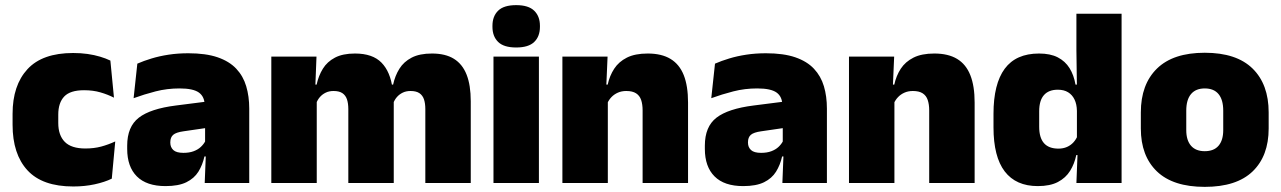

<svg xmlns="http://www.w3.org/2000/svg" viewBox="-20 -713 4992 748"><path d="M265.5 13.5Q145 13.5 87 -49.5Q29 -112.5 29 -227V-269.5Q29 -380.5 87 -443.5Q145 -506.5 265 -506.5Q294.5 -506.5 321 -502.8Q347.5 -499 370 -492.2Q392.5 -485.5 410 -477L424 -332.5Q399.5 -345 371 -353.2Q342.5 -361.5 307.5 -361.5Q253.5 -361.5 230.2 -337Q207 -312.5 207 -266.5V-234Q207 -186 232.5 -160.2Q258 -134.5 312.5 -134.5Q346.5 -134.5 374.2 -142Q402 -149.5 429 -162L415.5 -17Q388 -3.5 349 5Q310 13.5 265.5 13.5Z M777.5 0 782.5 -126 779 -130.5V-283.5L777.5 -301.5Q777.5 -336 755.2 -352.2Q733 -368.5 679.5 -368.5Q631 -368.5 586.2 -357Q541.5 -345.5 500.5 -330.5L515 -465Q540 -476 570.5 -485.2Q601 -494.5 637 -500Q673 -505.5 713.5 -505.5Q782 -505.5 827.8 -489.8Q873.5 -474 900.5 -445.2Q927.5 -416.5 939.2 -377Q951 -337.5 951 -290V0ZM625 12Q551 12 513.2 -25.8Q475.5 -63.5 475.5 -133V-145.5Q475.5 -219.5 520.8 -254.5Q566 -289.5 665.5 -302L791 -318L801.5 -217L695 -201.5Q666 -197.5 654.8 -187.8Q643.5 -178 643.5 -159V-157Q643.5 -139.5 655.2 -128.5Q667 -117.5 694.5 -117.5Q717.5 -117.5 734.2 -123.8Q751 -130 762.2 -140.5Q773.5 -151 780 -163.5L805 -103.5H776.5Q769 -70 752.8 -44Q736.5 -18 706 -3Q675.5 12 625 12Z M1637 0V-288Q1637 -310 1631.8 -325.8Q1626.5 -341.5 1614 -350Q1601.5 -358.5 1579.5 -358.5Q1562 -358.5 1548.8 -352Q1535.5 -345.5 1526.2 -334.8Q1517 -324 1512 -310.5L1496.5 -383.5H1511.5Q1519 -418 1536 -445.2Q1553 -472.5 1583.8 -488.5Q1614.5 -504.5 1663 -504.5Q1715 -504.5 1748.2 -484Q1781.5 -463.5 1797.8 -422.2Q1814 -381 1814 -318.5V0ZM1037 0V-492.5H1213L1207.5 -352.5L1214 -348V0ZM1337 0V-288Q1337 -310 1331.8 -325.8Q1326.5 -341.5 1314 -350Q1301.5 -358.5 1279.5 -358.5Q1262 -358.5 1248.8 -352Q1235.5 -345.5 1226.2 -334.8Q1217 -324 1212 -310.5L1185 -383.5H1213.5Q1221 -418 1237.8 -445.2Q1254.5 -472.5 1285 -488.5Q1315.5 -504.5 1363 -504.5Q1431.5 -504.5 1466.2 -469Q1501 -433.5 1509.5 -366.5Q1510.5 -356.5 1512.2 -341Q1514 -325.5 1514 -314V0Z M1902.5 0V-492.5H2079.5V0ZM1991 -528Q1942.5 -528 1920.5 -549.8Q1898.5 -571.5 1898.5 -608.5V-612.5Q1898.5 -649.5 1920.5 -671.2Q1942.5 -693 1991 -693Q2039 -693 2061.2 -671.2Q2083.5 -649.5 2083.5 -612.5V-608.5Q2083.5 -571 2061.2 -549.5Q2039 -528 1991 -528Z M2483.5 0V-283Q2483.5 -306.5 2477.8 -323.5Q2472 -340.5 2458 -349.5Q2444 -358.5 2420 -358.5Q2401.5 -358.5 2387 -352Q2372.5 -345.5 2362.2 -334.8Q2352 -324 2346 -310.5L2319 -383.5H2347.5Q2355 -418 2372.8 -445.2Q2390.5 -472.5 2422.2 -488.5Q2454 -504.5 2503.5 -504.5Q2557.5 -504.5 2592.2 -483.5Q2627 -462.5 2643.8 -420.2Q2660.5 -378 2660.5 -313.5V0ZM2171 0V-492.5H2347L2341.5 -366L2348 -348V0Z M3028 0 3033 -126 3029.5 -130.5V-283.5L3028 -301.5Q3028 -336 3005.8 -352.2Q2983.5 -368.5 2930 -368.5Q2881.5 -368.5 2836.8 -357Q2792 -345.5 2751 -330.5L2765.5 -465Q2790.5 -476 2821 -485.2Q2851.5 -494.5 2887.5 -500Q2923.5 -505.5 2964 -505.5Q3032.5 -505.5 3078.2 -489.8Q3124 -474 3151 -445.2Q3178 -416.5 3189.8 -377Q3201.5 -337.5 3201.5 -290V0ZM2875.5 12Q2801.5 12 2763.8 -25.8Q2726 -63.5 2726 -133V-145.5Q2726 -219.5 2771.2 -254.5Q2816.5 -289.5 2916 -302L3041.5 -318L3052 -217L2945.5 -201.5Q2916.5 -197.5 2905.2 -187.8Q2894 -178 2894 -159V-157Q2894 -139.5 2905.8 -128.5Q2917.5 -117.5 2945 -117.5Q2968 -117.5 2984.8 -123.8Q3001.5 -130 3012.8 -140.5Q3024 -151 3030.5 -163.5L3055.5 -103.5H3027Q3019.5 -70 3003.2 -44Q2987 -18 2956.5 -3Q2926 12 2875.5 12Z M3600 0V-283Q3600 -306.5 3594.2 -323.5Q3588.5 -340.5 3574.5 -349.5Q3560.5 -358.5 3536.5 -358.5Q3518 -358.5 3503.5 -352Q3489 -345.5 3478.8 -334.8Q3468.5 -324 3462.5 -310.5L3435.5 -383.5H3464Q3471.5 -418 3489.2 -445.2Q3507 -472.5 3538.8 -488.5Q3570.5 -504.5 3620 -504.5Q3674 -504.5 3708.8 -483.5Q3743.5 -462.5 3760.2 -420.2Q3777 -378 3777 -313.5V0ZM3287.5 0V-492.5H3463.5L3458 -366L3464.5 -348V0Z M4023 12Q3938 12 3894.2 -45.2Q3850.5 -102.5 3850.5 -217V-269.5Q3850.5 -386 3894.2 -445.2Q3938 -504.5 4028 -504.5Q4072 -504.5 4101 -489.5Q4130 -474.5 4146.8 -447.5Q4163.5 -420.5 4170 -383.5H4215.5L4175.5 -281Q4175 -307 4166.2 -325.2Q4157.5 -343.5 4141.2 -353.5Q4125 -363.5 4101 -363.5Q4065.5 -363.5 4047 -342.5Q4028.5 -321.5 4028.5 -279.5V-219Q4028.5 -176.5 4047.2 -155.2Q4066 -134 4103.5 -134Q4122 -134 4136.8 -140.5Q4151.5 -147 4162 -158.5Q4172.5 -170 4178.5 -185L4222 -109H4173Q4166 -75 4149 -47.5Q4132 -20 4101.5 -4Q4071 12 4023 12ZM4173.5 0 4178.5 -128.5 4175.5 -153V-350V-372.5L4173.5 -517V-659.5H4349.5V0Z M4673.5 15Q4550 15 4487.2 -45.2Q4424.5 -105.5 4424.5 -212.5V-275Q4424.5 -384.5 4487.5 -446Q4550.5 -507.5 4673.5 -507.5Q4797 -507.5 4859.8 -446Q4922.5 -384.5 4922.5 -275V-212.5Q4922.5 -105.5 4860 -45.2Q4797.5 15 4673.5 15ZM4673.5 -124Q4709 -124 4727.2 -145.2Q4745.5 -166.5 4745.5 -206V-282Q4745.5 -324.5 4727.2 -346.5Q4709 -368.5 4673.5 -368.5Q4638.5 -368.5 4620 -346.5Q4601.5 -324.5 4601.5 -282V-206Q4601.5 -166.5 4620 -145.2Q4638.5 -124 4673.5 -124Z"/></svg>

Font: Anek Latin Medium ExtraBold
Style: Regular
Weight: 800
Version: Version 1.003